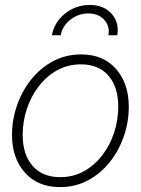

<svg xmlns="http://www.w3.org/2000/svg" viewBox="-20 -744 567 773"><path d="M221.7 9.3Q131.8 9.3 80.1 -49.1Q28.3 -107.4 28.3 -201.2Q28.3 -262.2 48.6 -320.1Q68.8 -377.9 105.7 -424.1Q142.6 -470.2 193.6 -497.6Q244.6 -524.9 306.6 -524.9Q396 -524.9 447.3 -466.3Q498.5 -407.7 498.5 -314Q498.5 -252.9 478.5 -195.1Q458.5 -137.2 421.6 -91.1Q384.8 -44.9 334 -17.8Q283.2 9.3 221.7 9.3ZM222.2 -30.8Q275.4 -30.8 318.4 -54.9Q361.3 -79.1 392.3 -119.6Q423.3 -160.2 439.7 -210.7Q456.1 -261.2 456.1 -314.9Q456.1 -393.1 417 -439Q377.9 -484.9 305.7 -484.9Q252.9 -484.9 210 -460.9Q167 -437 135.7 -396.2Q104.5 -355.5 87.9 -304.9Q71.3 -254.4 71.3 -200.7Q71.3 -122.6 110.8 -76.7Q150.4 -30.8 222.2 -30.8ZM340.8 -724.1Q397.5 -724.1 429.2 -688.7Q460.9 -653.3 452.1 -602.1H416.5Q422.9 -639.2 399.4 -664.6Q376 -689.9 335.4 -689.9Q295.4 -689.9 263.2 -664.6Q231 -639.2 224.6 -602.1H189Q194.8 -636.2 216.6 -664.1Q238.3 -691.9 270.8 -708Q303.2 -724.1 340.8 -724.1Z"/></svg>

Font: Inter Display ExtraLight
Style: Italic
Weight: 200
Italic angle: -9.39999°
Designer: Rasmus Andersson
Foundry: rsms
Version: Version 4.000;git-a52131595